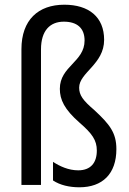

<svg xmlns="http://www.w3.org/2000/svg" viewBox="-20 -785 549 815"><path d="M422 -616C422 -713 357 -765 253 -765C143 -765 71 -701 71 -576V0H154V-575C154 -656 193 -693 251 -693C307 -693 339 -666 339 -613C339 -522 234 -504 234 -408C234 -362 253 -321 318 -264C371 -218 391 -190 391 -146C391 -94 365 -62 312 -62C271 -62 234 -79 205 -98V-19C235 1 275 10 317 10C415 10 474 -47 474 -152C474 -221 446 -257 380 -318C332 -359 316 -381 316 -413C316 -477 422 -512 422 -616Z"/></svg>

Font: Noto Sans Lao Looped Condensed
Style: Regular
Weight: 400
Width: 3
Designer: Mark Frömberg, Ben Mitchell
Foundry: The Fontpad Ltd
Version: Version 1.003